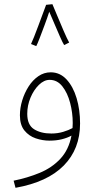

<svg xmlns="http://www.w3.org/2000/svg" viewBox="-20 -666 468 916"><path d="M54 230 45 196Q110 183 168.5 159Q227 135 267.5 92Q308 49 321 -19Q301 -8 274.5 -1.5Q248 5 216 5Q183 5 150.5 -6Q118 -17 96.5 -43.5Q75 -70 75 -116Q75 -151 86 -187Q97 -223 116.5 -253.5Q136 -284 163 -302.5Q190 -321 222 -321Q266 -321 297.5 -287Q329 -253 345.5 -197.5Q362 -142 362 -77Q362 45 284 124Q206 203 54 230ZM110 -123Q110 -70 142.5 -49.5Q175 -29 225 -29Q255 -29 281.5 -37Q308 -45 326 -55Q327 -67 327 -79Q327 -128 314.5 -175.5Q302 -223 277.5 -254Q253 -285 217 -285Q190 -285 165.5 -261Q141 -237 125.5 -200Q110 -163 110 -123ZM200 -643 230 -646Q239 -625 253.5 -590Q268 -555 283.5 -519Q299 -483 310 -463L286 -451Q279 -462 266 -491.5Q253 -521 239 -554Q225 -587 215 -610Q206 -582 193 -547Q180 -512 169 -483.5Q158 -455 153 -446L128 -456Q133 -466 142.5 -490Q152 -514 163 -543.5Q174 -573 184 -600Q194 -627 200 -643Z"/></svg>

Font: Noto Sans Arabic UI SmCn XLt
Style: Regular
Weight: 200
Width: 4
Designer: Monotype Design Team, Nadine Chahine and Nizar Qandah
Foundry: Monotype Imaging Inc.
Version: Version 2.010; ttfautohint (v1.8.4.7-5d5b)